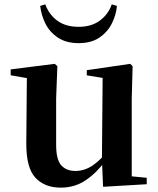

<svg xmlns="http://www.w3.org/2000/svg" viewBox="-20 -835 718 871"><path d="M255.7 16.2Q182.1 16.2 140.2 -29.3Q98.3 -74.7 99.3 -187.9L102 -497.7L132 -475.4L28.4 -493.5V-520.2L228 -545.4L240.2 -534.8L234.7 -388.7V-177.8Q234.7 -111 257.7 -85.3Q280.7 -59.5 321.8 -59.5Q364.7 -59.5 402.5 -85.8Q440.3 -112.1 469.6 -153.8L503.2 -103H456Q418.4 -51 368.8 -17.4Q319.2 16.2 255.7 16.2ZM447.6 12.4 442.4 -109.4V-111.9L445.6 -481.6L373.7 -493.2V-516.6L570.9 -545.4L581.6 -534.8L577.6 -388.7V-35L645.6 -28.5V0.7ZM162.3 -808.2 185.5 -815.2Q202.2 -768.8 240.2 -741.1Q278.2 -713.3 336.8 -713.3Q395 -713.3 433.2 -741.8Q471.4 -770.3 487.1 -815.2L510.6 -808.2Q506.8 -767.4 487.5 -728.7Q468.3 -690.1 431.2 -664.7Q394.2 -639.3 336.8 -639.3Q279.7 -639.3 242.2 -664.7Q204.6 -690.1 185.7 -728.7Q166.8 -767.4 162.3 -808.2Z"/></svg>

Font: Source Han Serif JP VF
Style: Regular
Weight: 250
Designer: Ryoko NISHIZUKA 西塚涼子 (kana & ideographs); Frank Grießhammer (Latin, Greek & Cyrillic); Wenlong ZHANG 张文龙 (bopomofo); San
Foundry: Adobe
Version: Version 2.001;hotconv 1.1.0;makeotfexe 2.6.0